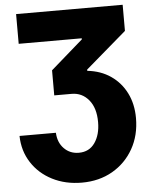

<svg xmlns="http://www.w3.org/2000/svg" viewBox="-61 -778 812 1043"><g transform="rotate(-5 344.5 -256.5)"><path d="M27.3 -66.4H225.6Q228 -13.2 260.3 19.8Q292.5 52.7 340.8 52.7Q397.5 52.7 428.2 8.5Q459 -35.6 459 -104.5Q459 -181.6 422.4 -225.6Q385.7 -269.5 329.1 -269.5H234.4V-406.2L410.2 -559.6V-565.4H66.4V-727.5H647.5V-585L424.8 -393.6V-386.7Q498 -378.9 552.2 -341.6Q606.4 -304.2 636.2 -244.4Q666 -184.6 666 -108.4Q666 -14.2 624.5 59.1Q583 132.3 510.3 174.1Q437.5 215.8 343.8 215.8Q253.4 215.8 182.4 179.4Q111.3 143.1 70.1 79.1Q28.8 15.1 27.3 -66.4Z"/></g></svg>

Font: Inter Black
Style: Regular
Weight: 900
Designer: Rasmus Andersson
Foundry: rsms
Version: Version 4.000;git-a52131595